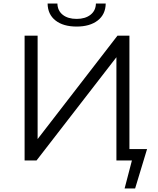

<svg xmlns="http://www.w3.org/2000/svg" viewBox="-20 -900 888 1077"><path d="M410 -751Q335 -751 291.5 -785Q248 -819 247 -880H302Q303 -840 332 -817Q361 -794 410 -794Q458 -794 487.5 -817Q517 -840 518 -880H573Q572 -819 528 -785Q484 -751 410 -751ZM706 -64H805L738 157H679L720 0H633V-579L185 0H118V-700H191V-120L639 -700H706Z"/></svg>

Font: mBank
Style: Regular
Weight: 400
Designer: Julieta Ulanovsky
Foundry: Julieta Ulanovsky
Version: Version 7.200;PS 007.200;hotconv 1.0.88;makeotf.lib2.5.64775